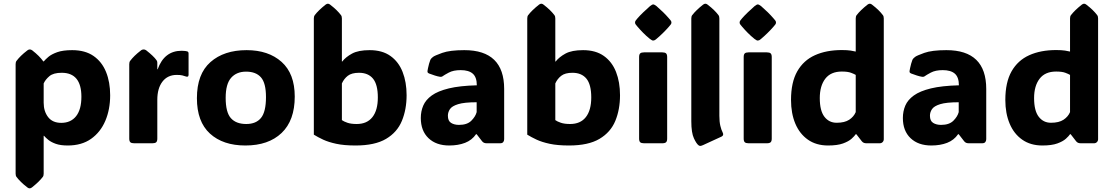

<svg xmlns="http://www.w3.org/2000/svg" viewBox="-20 -788 6125 1056"><path d="M377 -512.2Q448.2 -512.2 494.4 -480.2Q540.5 -448.2 563.2 -392.3Q585.9 -336.4 585.9 -264.2Q585.9 -186 559.3 -123.5Q532.7 -61 481 -24.4Q429.2 12.2 352.5 12.2Q313 12.2 287.4 3.2Q261.7 -5.9 246.3 -18.3Q231 -30.8 222.2 -41H220.2V167Q220.2 178.7 215.3 185.1Q194.8 211.9 155.3 243.2Q148.4 248 143.1 248Q137.2 248 130.9 243.2Q109.9 227.1 95.5 212.9Q81.1 198.7 70.8 185.1Q65.9 178.7 65.9 167V-435.1Q65.9 -446.8 70.8 -453.1Q81.1 -466.8 95.5 -481Q109.9 -495.1 130.9 -511.2Q137.2 -516.1 144 -516.1Q150.4 -516.1 157.2 -511.2Q177.7 -495.1 192.4 -480.5Q207 -465.8 218.3 -450.2H220.7Q229 -460.4 246.1 -475.1Q263.2 -489.7 294.7 -501Q326.2 -512.2 377 -512.2ZM316.9 -112.3Q369.6 -112.3 398.7 -149.2Q427.7 -186 427.7 -255.9Q427.7 -387.7 319.3 -387.7Q273.4 -387.7 251.5 -368.9Q229.5 -350.1 220.2 -329.1V-223.1Q220.2 -175.8 244.6 -144Q269 -112.3 316.9 -112.3Z M845.2 -407.2H847.2Q883.8 -508.8 979 -508.8Q991.2 -508.8 999 -507.6Q1006.8 -506.3 1009.8 -505.4Q1017.1 -502.9 1017.1 -494.1V-376.5Q1017.1 -361.3 999.5 -368.2Q993.7 -370.6 982.7 -373.3Q971.7 -376 952.1 -376Q901.9 -376 873.5 -339.1Q845.2 -302.2 845.2 -238.8V-25.9Q845.2 -11.2 839.1 -5.6Q833 0 818.4 0H717.8Q703.1 0 697 -5.6Q690.9 -11.2 690.9 -25.9V-435.1Q690.9 -446.8 695.8 -453.1Q706.1 -466.8 720.5 -481Q734.9 -495.1 755.9 -511.2Q759.8 -514.2 763.7 -515.1Q767.6 -516.1 770.5 -516.1Q777.3 -516.1 784.2 -511.2Q824.7 -479.5 840.8 -457Q845.2 -451.2 845.2 -443.4Z M1329.6 12.2Q1206.5 12.2 1134.8 -53.2Q1063 -118.7 1063 -248Q1063 -380.9 1137.5 -446.5Q1211.9 -512.2 1336.4 -512.2Q1456.5 -512.2 1528.8 -447.5Q1601.1 -382.8 1601.1 -256.8Q1601.1 -125.5 1528.8 -56.6Q1456.5 12.2 1329.6 12.2ZM1334.5 -106Q1388.2 -106 1415.5 -139.4Q1442.9 -172.9 1442.9 -253.9Q1442.9 -331.1 1415.3 -362.5Q1387.7 -394 1333.5 -394Q1281.2 -394 1251.2 -360.1Q1221.2 -326.2 1221.2 -250Q1221.2 -170.4 1249.8 -138.2Q1278.3 -106 1334.5 -106Z M1935.5 12.2Q1872.6 12.2 1829.6 2.9Q1786.6 -6.3 1757.3 -20Q1728 -33.7 1706.1 -47.4V-686.5Q1706.1 -698.2 1710.9 -704.6Q1731.4 -731.4 1771 -762.7Q1777.8 -767.6 1783.2 -767.6Q1789.6 -767.6 1795.4 -762.7Q1816.4 -746.6 1830.8 -732.4Q1845.2 -718.3 1855.5 -704.6Q1860.4 -698.2 1860.4 -686.5V-449.7H1862.3Q1881.8 -474.6 1916.5 -493.4Q1951.2 -512.2 2013.2 -512.2Q2082.5 -512.2 2127.4 -480.2Q2172.4 -448.2 2194.3 -392.3Q2216.3 -336.4 2216.3 -264.2Q2216.3 -186 2190.4 -123.3Q2164.6 -60.5 2103.3 -24.2Q2042 12.2 1935.5 12.2ZM1941.9 -106Q1998.5 -106 2028.3 -143.8Q2058.1 -181.6 2058.1 -252Q2058.1 -323.2 2031.5 -355.5Q2004.9 -387.7 1954.6 -387.7Q1914.1 -387.7 1892.8 -371.1Q1871.6 -354.5 1860.4 -329.1V-127.4Q1871.1 -119.6 1890.9 -112.8Q1910.6 -106 1941.9 -106Z M2450.7 12.2Q2378.9 12.2 2336.7 -28.1Q2294.4 -68.4 2294.4 -139.2Q2294.4 -175.8 2307.9 -207.3Q2321.3 -238.8 2354.7 -262.9Q2388.2 -287.1 2448.5 -301.8Q2508.8 -316.4 2602.5 -318.8Q2602.5 -363.3 2580.3 -382.8Q2558.1 -402.3 2513.7 -402.3Q2473.6 -402.3 2448.2 -388.7Q2422.9 -375 2416.5 -370.1Q2409.7 -364.3 2399.9 -365.7Q2386.7 -367.7 2371.8 -372.6Q2356.9 -377.4 2339.8 -383.8Q2337.4 -384.8 2334.5 -387Q2331.5 -389.2 2331.1 -393.6Q2331.1 -396 2331.5 -399.7Q2332 -403.3 2334 -413.1Q2335.9 -422.9 2339.8 -437.3Q2343.8 -451.7 2347.2 -459.5Q2351.6 -467.8 2361.8 -475.1Q2370.1 -481.9 2412.1 -497.1Q2454.1 -512.2 2533.7 -512.2Q2752.9 -512.2 2752.9 -298.8V-22.5Q2752.9 -13.2 2747.8 -6.6Q2742.7 0 2730.5 0H2657.2Q2649.4 0 2643.3 -2.2Q2637.2 -4.4 2631.8 -10.7L2601.6 -49.8H2598.1Q2575.7 -17.1 2537.8 -2.4Q2500 12.2 2450.7 12.2ZM2504.4 -101.1Q2549.3 -101.1 2572.3 -124Q2595.2 -147 2601.6 -171.4V-225.6Q2533.7 -225.6 2499.8 -215.1Q2465.8 -204.6 2454.6 -187.7Q2443.4 -170.9 2443.4 -151.4Q2443.4 -123 2460.9 -112.1Q2478.5 -101.1 2504.4 -101.1Z M3109.4 12.2Q3046.4 12.2 3003.4 2.9Q2960.4 -6.3 2931.2 -20Q2901.9 -33.7 2879.9 -47.4V-686.5Q2879.9 -698.2 2884.8 -704.6Q2905.3 -731.4 2944.8 -762.7Q2951.7 -767.6 2957 -767.6Q2963.4 -767.6 2969.2 -762.7Q2990.2 -746.6 3004.6 -732.4Q3019 -718.3 3029.3 -704.6Q3034.2 -698.2 3034.2 -686.5V-449.7H3036.1Q3055.7 -474.6 3090.3 -493.4Q3125 -512.2 3187 -512.2Q3256.3 -512.2 3301.3 -480.2Q3346.2 -448.2 3368.2 -392.3Q3390.1 -336.4 3390.1 -264.2Q3390.1 -186 3364.3 -123.3Q3338.4 -60.5 3277.1 -24.2Q3215.8 12.2 3109.4 12.2ZM3115.7 -106Q3172.4 -106 3202.1 -143.8Q3231.9 -181.6 3231.9 -252Q3231.9 -323.2 3205.3 -355.5Q3178.7 -387.7 3128.4 -387.7Q3087.9 -387.7 3066.7 -371.1Q3045.4 -354.5 3034.2 -329.1V-127.4Q3044.9 -119.6 3064.7 -112.8Q3084.5 -106 3115.7 -106Z M3472.7 -664.1Q3472.7 -670.4 3476.6 -675.3Q3480.5 -680.2 3486.8 -688Q3500.5 -703.6 3518.6 -720.9Q3536.6 -738.3 3555.2 -754.4Q3566.9 -763.7 3572.8 -763.7Q3578.6 -763.7 3590.8 -754.4Q3630.4 -720.2 3658.2 -688Q3664.6 -680.7 3668.7 -675.5Q3672.9 -670.4 3672.9 -664.1Q3672.9 -657.7 3668.7 -652.8Q3664.6 -647.9 3657.7 -639.6Q3644.5 -624.5 3627 -607.2Q3609.4 -589.8 3590.8 -574.2Q3584 -568.4 3580.1 -566.7Q3576.2 -564.9 3572.8 -564.9Q3569.3 -564.9 3565.7 -566.7Q3562 -568.4 3554.2 -574.2Q3534.7 -589.8 3517.6 -607.2Q3500.5 -624.5 3486.8 -640.6Q3480.5 -648.4 3476.6 -653.1Q3472.7 -657.7 3472.7 -664.1ZM3649.4 -25.9Q3649.4 -11.2 3643.3 -5.6Q3637.2 0 3622.6 0H3522Q3507.3 0 3501.2 -5.6Q3495.1 -11.2 3495.1 -25.9V-474.1Q3495.1 -488.8 3501.2 -494.4Q3507.3 -500 3522 -500H3622.6Q3637.2 -500 3643.3 -494.4Q3649.4 -488.8 3649.4 -474.1Z M3846.2 10.3Q3835.9 14.6 3831.5 14.6Q3827.1 14.6 3822.3 11.2Q3811 3.4 3796.6 -27.1Q3782.2 -57.6 3782.2 -121.1V-686.5Q3782.2 -698.2 3787.1 -704.6Q3807.6 -731.4 3847.2 -762.7Q3854 -767.6 3859.4 -767.6Q3865.7 -767.6 3871.6 -762.7Q3892.6 -746.6 3907 -732.4Q3921.4 -718.3 3931.6 -704.6Q3936.5 -698.2 3936.5 -686.5V-150.9Q3936.5 -118.7 3941.9 -95.9Q3947.3 -73.2 3954.6 -59.6Q3962.9 -43.5 3948.2 -36.6Z M4047.9 -664.1Q4047.9 -670.4 4051.8 -675.3Q4055.7 -680.2 4062 -688Q4075.7 -703.6 4093.8 -720.9Q4111.8 -738.3 4130.4 -754.4Q4142.1 -763.7 4147.9 -763.7Q4153.8 -763.7 4166 -754.4Q4205.6 -720.2 4233.4 -688Q4239.7 -680.7 4243.9 -675.5Q4248 -670.4 4248 -664.1Q4248 -657.7 4243.9 -652.8Q4239.7 -647.9 4232.9 -639.6Q4219.7 -624.5 4202.1 -607.2Q4184.6 -589.8 4166 -574.2Q4159.2 -568.4 4155.3 -566.7Q4151.4 -564.9 4147.9 -564.9Q4144.5 -564.9 4140.9 -566.7Q4137.2 -568.4 4129.4 -574.2Q4109.9 -589.8 4092.8 -607.2Q4075.7 -624.5 4062 -640.6Q4055.7 -648.4 4051.8 -653.1Q4047.9 -657.7 4047.9 -664.1ZM4224.6 -25.9Q4224.6 -11.2 4218.5 -5.6Q4212.4 0 4197.8 0H4097.2Q4082.5 0 4076.4 -5.6Q4070.3 -11.2 4070.3 -25.9V-474.1Q4070.3 -488.8 4076.4 -494.4Q4082.5 -500 4097.2 -500H4197.8Q4212.4 -500 4218.5 -494.4Q4224.6 -488.8 4224.6 -474.1Z M4534.2 12.2Q4469.2 12.2 4423.6 -19.8Q4377.9 -51.8 4354.2 -108.2Q4330.6 -164.6 4330.6 -238.3Q4330.6 -335.4 4365 -395.8Q4399.4 -456.1 4462.2 -484.4Q4524.9 -512.7 4610.4 -512.7Q4639.6 -512.7 4658.9 -509.8Q4678.2 -506.8 4686.5 -504.4V-686.5Q4686.5 -698.2 4691.4 -704.6Q4711.9 -731.4 4751.5 -762.7Q4758.3 -767.6 4763.7 -767.6Q4770 -767.6 4775.9 -762.7Q4796.9 -746.6 4811.3 -732.4Q4825.7 -718.3 4835.9 -704.6Q4840.8 -698.2 4840.8 -686.5V-22.5Q4840.8 -13.2 4834.5 -6.6Q4828.1 0 4818.4 0H4745.6Q4737.8 0 4731.7 -2.2Q4725.6 -4.4 4720.2 -10.7L4689.9 -49.8H4686.5Q4680.2 -40 4663.8 -25.1Q4647.5 -10.3 4616.5 1Q4585.4 12.2 4534.2 12.2ZM4581.5 -112.8Q4625.5 -112.8 4650.6 -129.4Q4675.8 -146 4686.5 -171.4V-376Q4678.7 -380.9 4660.6 -387.7Q4642.6 -394.5 4609.9 -394.5Q4549.3 -394.5 4519 -355Q4488.8 -315.4 4488.8 -248.5Q4488.8 -179.2 4514.2 -146Q4539.6 -112.8 4581.5 -112.8Z M5102.1 12.2Q5030.3 12.2 4988 -28.1Q4945.8 -68.4 4945.8 -139.2Q4945.8 -175.8 4959.2 -207.3Q4972.7 -238.8 5006.1 -262.9Q5039.6 -287.1 5099.9 -301.8Q5160.2 -316.4 5253.9 -318.8Q5253.9 -363.3 5231.7 -382.8Q5209.5 -402.3 5165 -402.3Q5125 -402.3 5099.6 -388.7Q5074.2 -375 5067.9 -370.1Q5061 -364.3 5051.3 -365.7Q5038.1 -367.7 5023.2 -372.6Q5008.3 -377.4 4991.2 -383.8Q4988.8 -384.8 4985.8 -387Q4982.9 -389.2 4982.4 -393.6Q4982.4 -396 4982.9 -399.7Q4983.4 -403.3 4985.4 -413.1Q4987.3 -422.9 4991.2 -437.3Q4995.1 -451.7 4998.5 -459.5Q5002.9 -467.8 5013.2 -475.1Q5021.5 -481.9 5063.5 -497.1Q5105.5 -512.2 5185.1 -512.2Q5404.3 -512.2 5404.3 -298.8V-22.5Q5404.3 -13.2 5399.2 -6.6Q5394 0 5381.8 0H5308.6Q5300.8 0 5294.7 -2.2Q5288.6 -4.4 5283.2 -10.7L5252.9 -49.8H5249.5Q5227.1 -17.1 5189.2 -2.4Q5151.4 12.2 5102.1 12.2ZM5155.8 -101.1Q5200.7 -101.1 5223.6 -124Q5246.6 -147 5252.9 -171.4V-225.6Q5185.1 -225.6 5151.1 -215.1Q5117.2 -204.6 5106 -187.7Q5094.7 -170.9 5094.7 -151.4Q5094.7 -123 5112.3 -112.1Q5129.9 -101.1 5155.8 -101.1Z M5712.9 12.2Q5647.9 12.2 5602.3 -19.8Q5556.6 -51.8 5533 -108.2Q5509.3 -164.6 5509.3 -238.3Q5509.3 -335.4 5543.7 -395.8Q5578.1 -456.1 5640.9 -484.4Q5703.6 -512.7 5789.1 -512.7Q5818.4 -512.7 5837.6 -509.8Q5856.9 -506.8 5865.2 -504.4V-686.5Q5865.2 -698.2 5870.1 -704.6Q5890.6 -731.4 5930.2 -762.7Q5937 -767.6 5942.4 -767.6Q5948.7 -767.6 5954.6 -762.7Q5975.6 -746.6 5990 -732.4Q6004.4 -718.3 6014.6 -704.6Q6019.5 -698.2 6019.5 -686.5V-22.5Q6019.5 -13.2 6013.2 -6.6Q6006.8 0 5997.1 0H5924.3Q5916.5 0 5910.4 -2.2Q5904.3 -4.4 5898.9 -10.7L5868.7 -49.8H5865.2Q5858.9 -40 5842.5 -25.1Q5826.2 -10.3 5795.2 1Q5764.2 12.2 5712.9 12.2ZM5760.3 -112.8Q5804.2 -112.8 5829.3 -129.4Q5854.5 -146 5865.2 -171.4V-376Q5857.4 -380.9 5839.4 -387.7Q5821.3 -394.5 5788.6 -394.5Q5728 -394.5 5697.8 -355Q5667.5 -315.4 5667.5 -248.5Q5667.5 -179.2 5692.9 -146Q5718.3 -112.8 5760.3 -112.8Z"/></svg>

Font: ADLaM Display
Style: Regular
Weight: 400
Designer: Mark Jamra, Neil Patel, Concept: Andrew Footit
Foundry: Microsoft
Version: Version 2.000; ttfautohint (v1.8.4.7-5d5b);gftools[0.9.28]